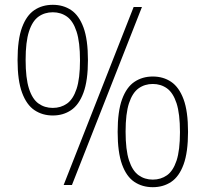

<svg xmlns="http://www.w3.org/2000/svg" viewBox="-20 -769 854 798"><path d="M199.5 -289Q156.5 -289 123.5 -311Q90.5 -333 71.8 -383.5Q53 -434 53 -519Q53 -604.5 71.5 -654.8Q90 -705 122.8 -727Q155.5 -749 199.5 -749Q243 -749 275.8 -727Q308.5 -705 327 -654.8Q345.5 -604.5 345.5 -519Q345.5 -434 326.8 -383.5Q308 -333 275.2 -311Q242.5 -289 199.5 -289ZM244.5 0 535.5 -740H570L279 0ZM199.5 -320.5Q233 -320.5 258.5 -338.5Q284 -356.5 298.2 -399.5Q312.5 -442.5 312.5 -518Q312.5 -594 298.2 -637.8Q284 -681.5 258.5 -699.8Q233 -718 199.5 -718Q165.5 -718 140 -699.8Q114.5 -681.5 100.5 -638.2Q86.5 -595 86.5 -520Q86.5 -444 100.5 -400.5Q114.5 -357 140 -338.8Q165.5 -320.5 199.5 -320.5ZM615 9Q571.5 9 538.5 -13Q505.5 -35 487.2 -85.5Q469 -136 469 -221Q469 -306.5 487.5 -356.8Q506 -407 539 -429Q572 -451 615 -451Q658.5 -451 691.2 -429Q724 -407 742.8 -356.8Q761.5 -306.5 761.5 -221Q761.5 -136 743 -85.5Q724.5 -35 691.5 -13Q658.5 9 615 9ZM615 -22.5Q648.5 -22.5 674 -40.5Q699.5 -58.5 713.8 -101.5Q728 -144.5 728 -220Q728 -296 713.8 -339.8Q699.5 -383.5 674 -401.8Q648.5 -420 615 -420Q581.5 -420 556 -401.8Q530.5 -383.5 516.2 -340.2Q502 -297 502 -222Q502 -146 516.2 -102.5Q530.5 -59 556 -40.8Q581.5 -22.5 615 -22.5Z"/></svg>

Font: Encode Sans SmCnd Th
Style: Regular
Weight: 100
Width: 4
Designer: Multiple Designers
Foundry: Impallari Type
Version: Version 3.002; ttfautohint (v1.8.3) -l 8 -r 50 -G 200 -x 14 